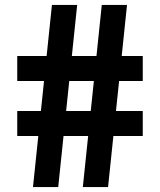

<svg xmlns="http://www.w3.org/2000/svg" viewBox="-20 -760 650 780"><path d="M316.5 0 393.5 -740H496L419 0ZM50 -207.5V-309H560V-207.5ZM114 0 191 -740H293.5L216.5 0ZM50 -431V-532.5H560V-431Z"/></svg>

Font: Encode Sans Condensed Thin SemiBold
Style: Regular
Weight: 600
Version: Version 3.002